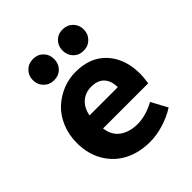

<svg xmlns="http://www.w3.org/2000/svg" viewBox="-202 -860 1004 1004"><g transform="rotate(-45 300.0 -358.0)"><path d="M125 -649.9Q125 -683.1 147.5 -705.6Q169.9 -728 204.1 -728Q238.3 -728 260.3 -705.6Q282.2 -683.1 282.2 -649.9Q282.2 -615.7 260.3 -593.3Q238.3 -570.8 204.1 -570.8Q169.9 -570.8 147.5 -593.5Q125 -616.2 125 -649.9ZM344.2 -649.9Q344.2 -683.1 366 -705.6Q387.7 -728 421.9 -728Q456.1 -728 478.5 -705.6Q501 -683.1 501 -649.9Q501 -616.2 478.5 -593.5Q456.1 -570.8 421.9 -570.8Q387.7 -570.8 366 -593.3Q344.2 -615.7 344.2 -649.9ZM330.1 12.2Q252.4 12.2 190.7 -18.8Q128.9 -49.8 92 -111.3Q55.2 -172.9 55.2 -254.9Q55.2 -315.4 76.9 -366.9Q98.6 -418.5 134.8 -451.9Q170.9 -485.4 217 -504.2Q263.2 -522.9 313 -522.9Q423.8 -522.9 484.9 -454.6Q545.9 -386.2 545.9 -277.8Q545.9 -251.5 540 -211.9H206.1Q212.9 -155.8 252.4 -127.9Q292 -100.1 350.1 -100.1Q411.6 -100.1 478 -136.2L525.9 -46.9Q483.4 -19.5 431.2 -3.7Q378.9 12.2 330.1 12.2ZM204.1 -310.1H413.1Q413.1 -356.9 388.9 -383.5Q364.7 -410.2 315.9 -410.2Q274.4 -410.2 244.1 -384.8Q213.9 -359.4 204.1 -310.1Z"/></g></svg>

Font: Office Code Pro Bold
Style: Regular
Weight: 700
Designer: Nathan Rutzky & Paul D. Hunt
Foundry: Adobe Systems Incorporated
Version: Version 1.004;PS 001.004;hotconv 1.0.70;makeotf.lib2.5.58329